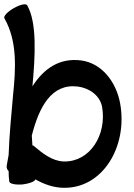

<svg xmlns="http://www.w3.org/2000/svg" viewBox="-26 -856 638 912"><path d="M-5 -769C57 -660 49 -529 36 -404C28 -314 18 -211 15 -120C12 -104 9 -87 6 -70C4 -60 8 -50 15 -43C15 -25 16 -9 18 6C19 17 48 23 82 20C114 16 140 6 142 -4C183 19 227 35 274 36C461 41 581 -159 545 -363C527 -465 459 -556 359 -569C256 -582 182 -530 128 -446C141 -586 151 -748 103 -831C97 -841 69 -834 39 -817C9 -800 -11 -778 -5 -769ZM277 -89C221 -91 176 -128 133 -164C132 -165 130 -165 128 -165C127 -181 126 -197 125 -212C160 -349 219 -460 343 -445C399 -438 449 -402 459 -348C482 -215 401 -86 277 -89Z"/></svg>

Font: Nupuram
Style: Bold
Weight: 700
Designer: Santhosh Thottingal (santhosh.thottingal@gmail.com)
Foundry: SMC
Version: Version 1.000